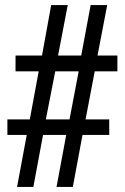

<svg xmlns="http://www.w3.org/2000/svg" viewBox="-20 -734 491 754"><path d="M47 0 85 -204H9V-265H97L132 -454H41V-516H145L181 -714H246L208 -516H299L336 -714H401L363 -516H441V-454H352L316 -265H409V-204H304L266 0H202L240 -204H149L111 0ZM160 -265H253L289 -454H197Z"/></svg>

Font: Noto Serif Bengali ExtraCondensed SemiBold
Style: Regular
Weight: 600
Width: 2
Designer: Juan Bruce, Universal Thirst, Indian Type Foundry and the Monotype Design Team.
Foundry: Monotype Imaging Inc.
Version: Version 2.003; ttfautohint (v1.8.4.7-5d5b)